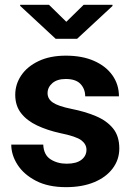

<svg xmlns="http://www.w3.org/2000/svg" viewBox="-20 -770 554 800"><path d="M340.3 -146Q340.3 -168.9 319.1 -185.3Q297.9 -201.7 231 -215.3Q177.2 -227.1 134.8 -247.1Q92.3 -267.1 67.9 -298.3Q43.5 -329.6 43.5 -375Q43.5 -418.9 68.6 -456.1Q93.8 -493.2 141.1 -515.6Q188.5 -538.1 254.4 -538.1Q322.8 -538.1 372.3 -516.1Q421.9 -494.1 448.7 -455.8Q475.6 -417.5 475.6 -368.7H335Q335 -399.4 315.4 -420.2Q295.9 -440.9 253.9 -440.9Q218.3 -440.9 198.2 -423.6Q178.2 -406.2 178.2 -381.8Q178.2 -357.9 200.2 -342.8Q222.2 -327.6 277.3 -316.4Q334.5 -305.2 379.6 -286.1Q424.8 -267.1 450.9 -235.1Q477.1 -203.1 477.1 -151.4Q477.1 -105 449.7 -68.4Q422.4 -31.7 372.6 -11Q322.8 9.8 254.9 9.8Q180.7 9.8 129.9 -16.6Q79.1 -43 53 -83.7Q26.9 -124.5 26.9 -167.5H160.2Q162.1 -124.5 190.7 -106.2Q219.2 -87.9 257.8 -87.9Q298.3 -87.9 319.3 -104.2Q340.3 -120.6 340.3 -146ZM184.1 -750 256.3 -679.2 328.6 -750H448.7V-745.1L301.3 -608.4H211.9L64 -745.6V-750Z"/></svg>

Font: Vazirmatn UI FD
Style: Bold
Weight: 700
Designer: Saber Rastikerdar
Foundry: Saber Rastikerdar
Version: Version 33.003